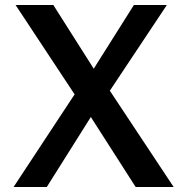

<svg xmlns="http://www.w3.org/2000/svg" viewBox="-20 -743 744 763"><path d="M670 0H519L341 -278L166 0H34L276.5 -368L42 -723H192L352.5 -470L512 -723H643L416.5 -382.5Z"/></svg>

Font: Public Sans SemiBold
Style: Regular
Weight: 600
Designer: The Public Sans Project Authors: Dan O. Williams and USWDS (Libre Franklin designed by Pablo Impallari and Rodrigo Fuenz
Version: Version 1.007